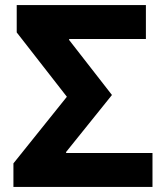

<svg xmlns="http://www.w3.org/2000/svg" viewBox="-20 -710 657 758"><path d="M582 28H33V-65L244 -328L46 -582V-690H556V-556H253V-552L422 -335L241 -110V-106H582Z"/></svg>

Font: Gmarket Sans TTF Bold
Style: Regular
Weight: 700
Designer: Creative Director : Sungho Lee; Art Director : Kiwoong Choi; Project Manager : Sori Yang, Jongwook Yoon; Font Designer :
Foundry: Sandoll Inc.
Version: Version 1.000;hotconv 1.0.109;makeotfexe 2.5.65596